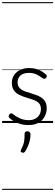

<svg xmlns="http://www.w3.org/2000/svg" viewBox="-20 -1161 521 1812"><path d="M249 19Q203 19 167 7.5Q131 -4 105 -20.5Q79 -37 67 -50Q60 -58 61.5 -65.5Q63 -73 70 -83Q78 -91 85.5 -91.5Q93 -92 101 -85Q133 -59 170 -43Q207 -27 252 -27Q287 -27 312.5 -40.5Q338 -54 352 -78Q366 -102 366 -133Q366 -169 346 -188.5Q326 -208 295 -219Q264 -230 229.5 -240Q195 -250 163.5 -265Q132 -280 112 -307Q92 -334 92 -380Q92 -420 112 -451Q132 -482 169 -500.5Q206 -519 256 -519Q293 -519 324 -509.5Q355 -500 378.5 -485Q402 -470 417 -454Q424 -446 422 -439Q420 -432 413 -424Q407 -417 398.5 -417Q390 -417 382 -423Q350 -447 321 -460Q292 -473 253 -473Q201 -473 173.5 -449Q146 -425 146 -385Q146 -350 165.5 -330Q185 -310 216.5 -298.5Q248 -287 283.5 -277Q319 -267 350 -252Q381 -237 401 -210.5Q421 -184 421 -138Q421 -100 402.5 -63.5Q384 -27 346.5 -4Q309 19 249 19ZM187 278Q176 274 175 267.5Q174 261 180 248Q193 223 200 203Q207 183 209.5 160Q212 137 212 102Q212 91 218 84.5Q224 78 238 78Q253 78 260.5 86Q268 94 268 106Q268 133 262 161Q256 189 245 215.5Q234 242 219 266Q212 276 205 279.5Q198 283 187 278ZM0 621H481V631H0ZM0 -20H481V0H0ZM0 -505H481V-500H0ZM0 -1141H481V-1131H0Z"/></svg>

Font: Playwrite BR Guides
Style: Regular
Weight: 400
Designer: Veronika Burian, José Scaglione
Foundry: TypeTogether
Version: Version 1.003